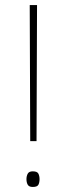

<svg xmlns="http://www.w3.org/2000/svg" viewBox="-20 -734 263 762"><path d="M125 -174H100L98 -714H127ZM85 -23Q85 -35 90 -44.5Q95 -54 110 -54Q128 -54 132.5 -44.5Q137 -35 137 -23Q137 -10 132.5 -1Q128 8 110 8Q95 8 90 -1Q85 -10 85 -23Z"/></svg>

Font: Noto Sans Lao Looped Thin
Style: Regular
Weight: 100
Designer: Mark Frömberg, Ben Mitchell
Foundry: The Fontpad Ltd
Version: Version 1.002; ttfautohint (v1.8.4.7-5d5b)